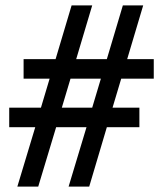

<svg xmlns="http://www.w3.org/2000/svg" viewBox="-20 -688 600 708"><path d="M14 -219H110L44 0H121L187 -219H299L233 0H309L374 -219H494V-291H395L427 -398H547V-470H449L508 -668H433L374 -470H261L320 -668H244L185 -470H67V-398H163L131 -291H14ZM208 -291 240 -398H352L320 -291Z"/></svg>

Font: Heuristica
Style: Bold
Weight: 700
Version: Version 1.0.1